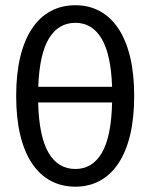

<svg xmlns="http://www.w3.org/2000/svg" viewBox="-20 -703 572 730"><path d="M266.6 -683.1Q317.9 -683.1 359.1 -660.9Q400.4 -638.7 429.7 -595Q459 -551.3 474.6 -486.8Q490.2 -422.4 490.2 -338.4Q490.2 -253.9 474.6 -189.2Q459 -124.5 429.7 -81.1Q400.4 -37.6 359.1 -15.4Q317.9 6.8 266.6 6.8Q214.8 6.8 173.1 -15.4Q131.3 -37.6 102.1 -81.1Q72.8 -124.5 57.1 -189.2Q41.5 -253.9 41.5 -338.4Q41.5 -422.4 57.1 -486.8Q72.8 -551.3 102.1 -595Q131.3 -638.7 173.1 -660.9Q214.8 -683.1 266.6 -683.1ZM266.6 -60.5Q331.5 -60.5 367.4 -122.1Q403.3 -183.6 406.2 -313.5H125Q128.4 -183.6 164.6 -122.1Q200.7 -60.5 266.6 -60.5ZM266.6 -616.2Q202.1 -616.2 166 -556.6Q129.9 -497.1 125.5 -373H406.2Q401.9 -497.1 366 -556.6Q330.1 -616.2 266.6 -616.2Z"/></svg>

Font: Carlito
Style: Regular
Weight: 400
Designer: Lukasz Dziedzic
Foundry: tyPoland Lukasz Dziedzic
Version: Version 1.104